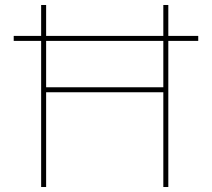

<svg xmlns="http://www.w3.org/2000/svg" viewBox="-20 -750 850 770"><path d="M35 -586V-606H775V-586ZM635 0V-730H655V0ZM145 0V-730H165V0ZM155 -380V-400H645V-380Z"/></svg>

Font: M PLUS 1 Thin
Style: Regular
Weight: 100
Designer: Coji Morishita
Foundry: UNDERFOREST DESIGN
Version: Version 1.001